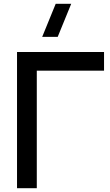

<svg xmlns="http://www.w3.org/2000/svg" viewBox="-20 -995 580 1015"><path d="M285 -800H203L274.5 -975H356.5ZM70 0V-720H530V-621.5H174.5V0Z"/></svg>

Font: Cns Manrope SemBd
Style: Regular
Weight: 600
Designer: Mikhail Sharanda
Foundry: Mikhail Sharanda
Version: Version 4.504